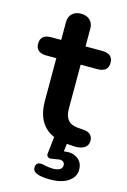

<svg xmlns="http://www.w3.org/2000/svg" viewBox="-133 -699 628 953"><g transform="rotate(15 181.0 -222.5)"><path d="M309.1 -395H224.1V-168Q224.1 -93.8 292 -88.9L318.8 -86.9Q368.7 -84 369.1 -42Q369.1 -18.1 349.6 -5.6Q330.1 6.8 293.9 4.9L267.1 2.9Q261.7 2.9 259.8 2L254.9 42Q271 40 277.8 40Q308.6 40 330.3 58.6Q352.1 77.1 352.1 112.1Q352.1 147 318.6 170.9Q285.2 194.8 224.1 194.8Q134.8 194.8 134.8 158.2Q134.8 123 175.8 132.8Q200.2 138.7 222.2 139.2Q272 139.2 272 108.9Q272 99.1 264.9 93Q257.8 86.9 245.1 86.9L199.2 94.2Q190.4 94.2 184.8 88.6Q179.2 83 180.2 74.2L189.9 -14.2Q99.1 -53.2 99.1 -176.8V-395H48.8Q-6.8 -395 -6.8 -441.9Q-6.8 -488.8 48.8 -488.8H99.1V-581.1Q99.1 -607.9 116 -624Q132.8 -640.1 161.4 -640.1Q189.9 -640.1 207 -624Q224.1 -607.9 224.1 -581.1V-488.8H309.1Q365.2 -488.8 365.2 -441.9Q365.2 -395 309.1 -395Z"/></g></svg>

Font: Nunito-Bold
Style: Bold
Weight: 700
Designer: Vernon Adams
Foundry: newtypography
Version: Version 3.000